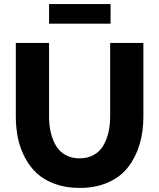

<svg xmlns="http://www.w3.org/2000/svg" viewBox="-20 -922 787 948"><path d="M222.2 -805.2V-901.9H525.9V-805.2ZM373 5.9Q306.6 5.9 253.2 -13.2Q199.7 -32.2 163.8 -64.7Q127.9 -97.2 103.8 -142.6Q79.6 -188 68.8 -239Q58.1 -290 58.1 -347.2V-710H222.2V-347.2Q222.2 -304.7 230.5 -268.8Q238.8 -232.9 255.9 -203.4Q272.9 -173.8 303 -157Q333 -140.1 373 -140.1Q413.6 -140.1 443.8 -157.5Q474.1 -174.8 491 -204.8Q507.8 -234.9 515.9 -270.3Q523.9 -305.7 523.9 -347.2V-710H688V-347.2Q688 -272 669.2 -209Q650.4 -146 613 -97.4Q575.7 -48.8 514.4 -21.5Q453.1 5.9 373 5.9Z"/></svg>

Font: Rawline ExtraBold
Style: Regular
Weight: 800
Designer: Matt McInerney, Pablo Impallari, Rodrigo Fuenzalida
Foundry: Matt McInerney, Pablo Impallari, Rodrigo Fuenzalida
Version: Version 4.020;PS 004.020;hotconv 1.0.88;makeotf.lib2.5.64775